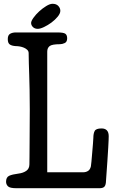

<svg xmlns="http://www.w3.org/2000/svg" viewBox="-20 -992 621 1012"><path d="M298 -935Q298 -921 284 -904Q270 -887 251 -873Q232 -859 212 -849.5Q192 -840 179 -840Q163 -840 153.5 -849.5Q144 -859 144 -871Q144 -881 156.5 -898.5Q169 -916 186.5 -932Q204 -948 223.5 -960Q243 -972 257 -972Q277 -972 287.5 -960.5Q298 -949 298 -935ZM77 -77Q102 -80 118.5 -91.5Q135 -103 135 -126Q135 -137 135.5 -167.5Q136 -198 136 -239Q136 -280 136.5 -326.5Q137 -373 137 -416Q137 -476 136 -519.5Q135 -563 134 -597Q133 -631 132 -658Q131 -685 131 -712Q131 -722 124 -729Q117 -736 106.5 -740.5Q96 -745 84.5 -747Q73 -749 63 -749Q44 -750 32.5 -757Q21 -764 21 -786Q21 -807 33.5 -814Q46 -821 63 -821H283Q315 -821 324.5 -814Q334 -807 334 -790Q334 -771 321 -765Q308 -759 296 -759Q254 -759 241.5 -749Q229 -739 229 -720V-84H419Q433 -84 444 -91Q455 -98 459 -115Q460 -119 462 -140.5Q464 -162 466 -187Q468 -212 470 -234.5Q472 -257 472 -265Q472 -288 479 -301.5Q486 -315 515 -315Q553 -315 553 -274Q553 -267 552.5 -254Q552 -241 550.5 -214Q549 -187 546 -142.5Q543 -98 538 -29Q536 -12 528 -6Q520 0 505 0H66Q32 0 22 -10Q12 -20 12 -34Q12 -58 28.5 -65.5Q45 -73 77 -77Z"/></svg>

Font: Life Savers ExtraBold
Style: Regular
Weight: 800
Designer: Pablo Impallari, Rodrigo Fuenzalida, Brenda Gallo
Foundry: Pablo Impallari, Rodrigo Fuenzalida, Brenda Gallo
Version: Version 3.001; ttfautohint (v0.95) -l 8 -r 50 -G 200 -x 14 -